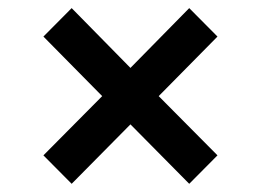

<svg xmlns="http://www.w3.org/2000/svg" viewBox="-20 -565 640 471"><path d="M155.8 -114.1 86.5 -183.9 230.7 -329.2 86.5 -475.3 155.8 -545.1 300 -398.4 444.2 -545.1 513.5 -475.3 369.3 -329.2 513.5 -183.9 444.2 -114.1 300 -259.9Z"/></svg>

Font: SourceCodeVF
Style: Italic
Weight: 200
Italic angle: -11°
Monospace: yes
Designer: Paul D. Hunt, Teo Tuominen
Foundry: Adobe
Version: Version 1.026;hotconv 1.1.0;makeotfexe 2.6.0